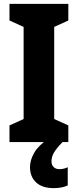

<svg xmlns="http://www.w3.org/2000/svg" viewBox="-20 -734 401 992"><path d="M333 0H29V-86L102 -119V-595L29 -628V-714H333V-628L260 -595V-119L333 -86ZM246 100Q246 118 257 129Q268 140 287 140Q300 140 311 137Q322 134 330 130V224Q318 230 299.5 234Q281 238 258 238Q198 238 166.5 208.5Q135 179 135 129Q135 93 157 55Q179 17 230 -17L303 0Q271 33 258.5 55Q246 77 246 100Z"/></svg>

Font: Noto Sans Myanmar Condensed ExtraBold
Style: Regular
Weight: 800
Width: 3
Designer: Monotype Design Team
Foundry: Monotype Imaging Inc.
Version: Version 2.107; ttfautohint (v1.8.4.7-5d5b)